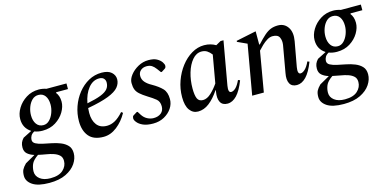

<svg xmlns="http://www.w3.org/2000/svg" viewBox="-80 -836 2927 1449"><g transform="rotate(-15 1383.5 -111.0)"><path d="M214 -154Q179 -154 151 -165Q131 -155 122.5 -139.5Q114 -124 114 -108Q114 -88 134.5 -77Q155 -66 187 -59Q219 -52 255 -45Q291 -38 323 -25Q355 -12 375.5 10Q396 32 396 70Q396 111 370 150Q344 189 292 214.5Q240 240 162 240Q74 240 31 211Q-12 182 -12 139Q-12 109 -3 91Q6 73 28 51L104 8V6Q74 -3 53.5 -20.5Q33 -38 33 -70Q33 -92 39.5 -108Q46 -124 61 -140L128 -174V-176Q72 -212 72 -282Q72 -324 97 -365.5Q122 -407 165.5 -434.5Q209 -462 264 -462Q293 -462 323 -452H479V-408H389L384 -404Q408 -375 408 -329Q408 -290 384 -249.5Q360 -209 316.5 -181.5Q273 -154 214 -154ZM231 -193Q258 -193 278.5 -214Q299 -235 310.5 -266.5Q322 -298 322 -329Q322 -372 303.5 -397.5Q285 -423 251 -423Q222 -423 201.5 -403Q181 -383 169.5 -352Q158 -321 158 -288Q158 -246 177 -219.5Q196 -193 231 -193ZM67 127Q67 162 97 185Q127 208 179 208Q245 208 277.5 178Q310 148 310 107Q310 79 293.5 63.5Q277 48 251 39Q225 30 193.5 25Q162 20 132 13Q90 42 78.5 70Q67 98 67 127Z M647 10Q569 10 532.5 -34Q496 -78 496 -152Q496 -210 515.5 -265.5Q535 -321 570.5 -365.5Q606 -410 653 -436Q700 -462 755 -462Q806 -462 831.5 -439Q857 -416 857 -384Q857 -351 834 -323Q811 -295 752.5 -272Q694 -249 589 -230Q587 -211 587 -192Q587 -134 613.5 -99Q640 -64 693 -64Q725 -64 756 -81Q787 -98 821 -136H823L834 -127Q801 -67 751.5 -28.5Q702 10 647 10ZM726 -425Q677 -425 641.5 -381Q606 -337 593 -266Q663 -280 702 -295.5Q741 -311 757.5 -331.5Q774 -352 774 -381Q774 -400 762 -412.5Q750 -425 726 -425Z M1034 10Q986 10 955.5 -3.5Q925 -17 910 -37Q897 -53 897 -67Q897 -73 899 -79.5Q901 -86 909 -90L935 -106H942L959 -79Q975 -54 999 -41.5Q1023 -29 1048 -29Q1084 -29 1106.5 -47.5Q1129 -66 1129 -100Q1129 -137 1105.5 -156.5Q1082 -176 1044 -199Q1009 -221 989 -239Q969 -257 961.5 -277.5Q954 -298 954 -328Q954 -358 978 -389Q1002 -420 1040 -441Q1078 -462 1121 -462Q1162 -462 1186 -449Q1210 -436 1223 -417Q1234 -400 1234 -389Q1234 -382 1231.5 -376Q1229 -370 1222 -366L1197 -350H1190L1167 -381Q1153 -400 1137 -410.5Q1121 -421 1096 -421Q1068 -421 1049.5 -405Q1031 -389 1031 -362Q1031 -334 1049.5 -313Q1068 -292 1098 -276Q1149 -247 1176 -218.5Q1203 -190 1203 -136Q1203 -98 1181 -65Q1159 -32 1121 -11Q1083 10 1034 10Z M1385 10Q1345 10 1320 -24Q1295 -58 1295 -126Q1295 -191 1316.5 -251Q1338 -311 1374.5 -358.5Q1411 -406 1458 -434Q1505 -462 1556 -462Q1582 -462 1605 -455.5Q1628 -449 1646 -438L1685 -460H1708L1648 -121Q1639 -68 1664 -68Q1681 -68 1699.5 -85.5Q1718 -103 1736 -142L1751 -136Q1722 -61 1688 -25.5Q1654 10 1615 10Q1575 10 1559.5 -19.5Q1544 -49 1553 -100L1555 -111H1552Q1513 -53 1472 -21.5Q1431 10 1385 10ZM1388 -169Q1388 -115 1399.5 -89.5Q1411 -64 1443 -64Q1475 -64 1507 -94Q1539 -124 1564 -161L1602 -377Q1586 -398 1568 -409.5Q1550 -421 1525 -421Q1484 -421 1453 -384.5Q1422 -348 1405 -290.5Q1388 -233 1388 -169Z M1809 0 1877 -388 1803 -422V-430L1957 -462H1960V-359H1965Q2000 -397 2025.5 -419.5Q2051 -442 2076 -452Q2101 -462 2133 -462Q2183 -462 2210 -422Q2237 -382 2225 -314L2190 -121Q2181 -68 2206 -68Q2222 -68 2241 -85.5Q2260 -103 2278 -142L2293 -136Q2264 -61 2230 -25.5Q2196 10 2157 10Q2117 10 2101.5 -19.5Q2086 -49 2096 -100L2133 -310Q2138 -343 2126 -368.5Q2114 -394 2073 -394Q2052 -394 2030.5 -381Q2009 -368 1989 -349Q1969 -330 1954 -313L1900 0Z M2514 -154Q2479 -154 2451 -165Q2431 -155 2422.5 -139.5Q2414 -124 2414 -108Q2414 -88 2434.5 -77Q2455 -66 2487 -59Q2519 -52 2555 -45Q2591 -38 2623 -25Q2655 -12 2675.5 10Q2696 32 2696 70Q2696 111 2670 150Q2644 189 2592 214.5Q2540 240 2462 240Q2374 240 2331 211Q2288 182 2288 139Q2288 109 2297 91Q2306 73 2328 51L2404 8V6Q2374 -3 2353.5 -20.5Q2333 -38 2333 -70Q2333 -92 2339.5 -108Q2346 -124 2361 -140L2428 -174V-176Q2372 -212 2372 -282Q2372 -324 2397 -365.5Q2422 -407 2465.5 -434.5Q2509 -462 2564 -462Q2593 -462 2623 -452H2779V-408H2689L2684 -404Q2708 -375 2708 -329Q2708 -290 2684 -249.5Q2660 -209 2616.5 -181.5Q2573 -154 2514 -154ZM2531 -193Q2558 -193 2578.5 -214Q2599 -235 2610.5 -266.5Q2622 -298 2622 -329Q2622 -372 2603.5 -397.5Q2585 -423 2551 -423Q2522 -423 2501.5 -403Q2481 -383 2469.5 -352Q2458 -321 2458 -288Q2458 -246 2477 -219.5Q2496 -193 2531 -193ZM2367 127Q2367 162 2397 185Q2427 208 2479 208Q2545 208 2577.5 178Q2610 148 2610 107Q2610 79 2593.5 63.5Q2577 48 2551 39Q2525 30 2493.5 25Q2462 20 2432 13Q2390 42 2378.5 70Q2367 98 2367 127Z"/></g></svg>

Font: Spectral Medium
Style: Italic
Weight: 500
Italic angle: -10°
Designer: Jean-Baptiste Levee
Foundry: Production Type
Version: Version 2.001